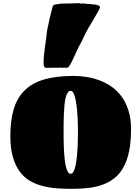

<svg xmlns="http://www.w3.org/2000/svg" viewBox="-20 -1178 891 1222"><path d="M438 23.9Q389.2 23.9 341.3 20.5Q293.5 17.1 250 5.6Q206.5 -5.9 169.2 -27.8Q131.8 -49.8 104.5 -87.4Q77.1 -125 61.5 -180.2Q45.9 -235.4 45.9 -313Q45.9 -415 68.6 -487.3Q91.3 -559.6 139.9 -605.7Q188.5 -651.9 264.6 -673.3Q340.8 -694.8 447.8 -694.8Q483.9 -694.8 525.1 -689Q566.4 -683.1 607.2 -668.7Q647.9 -654.3 685.3 -629.6Q722.7 -605 751.2 -567.1Q779.8 -529.3 796.9 -477.1Q814 -424.8 814 -355Q814 -274.9 801.8 -215.8Q789.6 -156.7 766.4 -114.5Q743.2 -72.3 710 -45.4Q676.8 -18.6 635 -3.2Q593.3 12.2 543.7 18.1Q494.1 23.9 438 23.9ZM384.8 -327.1Q384.8 -312 385 -287.1Q385.3 -262.2 386.5 -233.9Q387.7 -205.6 390.4 -176.8Q393.1 -147.9 397.9 -124.5Q402.8 -101.1 410.6 -86.4Q418.5 -71.8 429.7 -71.8Q441.4 -71.8 449.2 -88.4Q457 -105 462.2 -130.9Q467.3 -156.7 470.2 -188.7Q473.1 -220.7 474.4 -251.2Q475.6 -281.7 475.8 -307.6Q476.1 -333.5 476.1 -347.2Q476.1 -351.6 475.8 -372.1Q475.6 -392.6 474.4 -420.7Q473.1 -448.7 470.2 -480.2Q467.3 -511.7 462.2 -538.3Q457 -564.9 449.2 -582.5Q441.4 -600.1 429.7 -600.1Q418.5 -600.1 410.6 -588.4Q402.8 -576.7 397.9 -556.4Q393.1 -536.1 390.4 -509.3Q387.7 -482.4 386.5 -452.1Q385.3 -421.9 385 -389.6Q384.8 -357.4 384.8 -327.1ZM480.5 -878.9Q472.7 -863.8 462.9 -841.3Q453.1 -818.8 443.1 -797.9Q433.1 -776.9 423.8 -762Q414.6 -747.1 407.2 -747.1Q398.4 -747.1 388.2 -747.1Q377.9 -747.1 370.1 -746.1L363.3 -750L359.4 -747.1H330.6Q316.9 -747.1 303.5 -746.6Q290 -746.1 276.4 -746.1Q263.7 -746.1 260.5 -755.6Q257.3 -765.1 257.3 -775.9Q257.3 -801.8 260 -827.9Q262.7 -854 266.4 -880.6Q270 -907.2 273.9 -933.8Q277.8 -960.4 280.3 -986.8Q288.1 -1026.9 296.6 -1063.5Q305.2 -1100.1 316.4 -1141.1L324.2 -1147.9L367.2 -1154.8Q402.8 -1154.8 431.6 -1156.2Q460.4 -1157.7 486.3 -1157.7L492.2 -1154.8Q497.1 -1156.2 503.2 -1156Q509.3 -1155.8 513.2 -1156.7Q515.6 -1155.3 519 -1155Q522.5 -1154.8 525.4 -1153.8L568.4 -1150.9L575.2 -1148.9Q577.6 -1148.9 578.9 -1149.4Q580.1 -1149.9 582.5 -1149.9Q602.1 -1145.5 609.1 -1142.1Q616.2 -1138.7 616.2 -1130.9Q616.7 -1129.9 613.3 -1122.6Q609.9 -1115.2 603.8 -1104Q597.7 -1092.8 589.8 -1079.3Q582 -1065.9 573.7 -1052Q565.4 -1038.1 557.9 -1025.1Q550.3 -1012.2 544.4 -1002.9Q534.7 -987.3 527.1 -971.9Q519.5 -956.5 512.5 -941.2Q505.4 -925.8 497.8 -910.4Q490.2 -895 480.5 -878.9Z"/></svg>

Font: Sigmar One
Style: Regular
Weight: 400
Version: Version 1.000